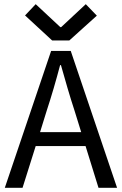

<svg xmlns="http://www.w3.org/2000/svg" viewBox="-20 -900 584 920"><path d="M230 -706 100 -826 151 -880 269 -770H273L391 -880L444 -825L312 -706ZM444 -825ZM203 -367 172 -267H369L338 -367Q320 -422 304 -476.5Q288 -531 272 -588H268Q253 -531 237 -476.5Q221 -422 203 -367ZM3 0 225 -656H319L541 0H452L390 -200H151L88 0Z"/></svg>

Font: Pinyin1712
Style: Regular
Weight: 400
Version: Version 1